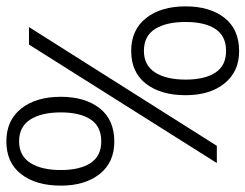

<svg xmlns="http://www.w3.org/2000/svg" viewBox="-104 -658 771 603"><g transform="rotate(90 281.5 -356.5)"><path d="M140 -383Q74 -383 37 -429.5Q0 -476 0 -554Q0 -630 36 -676Q72 -722 141 -722Q205 -722 242 -676Q279 -630 279 -554Q279 -476 243 -429.5Q207 -383 140 -383ZM140 -423Q185 -423 207.5 -458Q230 -493 230 -554Q230 -614 208 -647.5Q186 -681 140 -681Q93 -681 71 -647.5Q49 -614 49 -554Q49 -493 71 -458Q93 -423 140 -423ZM65 -62 438 -652H492L120 -62ZM424 9Q358 9 321 -37.5Q284 -84 284 -162Q284 -238 320 -284Q356 -330 425 -330Q490 -330 526.5 -284Q563 -238 563 -162Q563 -84 527 -37.5Q491 9 424 9ZM424 -31Q469 -31 491.5 -66Q514 -101 514 -162Q514 -222 492 -255.5Q470 -289 424 -289Q377 -289 355 -255.5Q333 -222 333 -162Q333 -101 355.5 -66Q378 -31 424 -31Z"/></g></svg>

Font: Noto Sans Mono SemiCondensed Light
Style: Regular
Weight: 300
Width: 4
Designer: Monotype Design Team
Foundry: Monotype Imaging Inc.
Version: Version 2.014; ttfautohint (v1.8.4.7-5d5b)